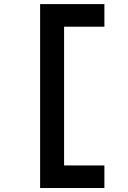

<svg xmlns="http://www.w3.org/2000/svg" viewBox="-20 -818 626 942"><path d="M176.8 104.5V-797.9H492.2V-687H294.4V-6.3H492.2V104.5Z"/></svg>

Font: CaskaydiaCove NFP SemiBold
Style: Regular
Weight: 600
Designer: Aaron Bell
Foundry: Saja Typeworks
Version: Version 2111.001; VTT 6.35;Nerd Fonts 3.1.1